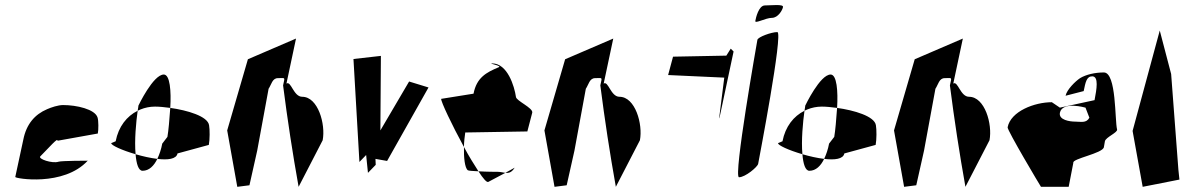

<svg xmlns="http://www.w3.org/2000/svg" viewBox="-20 -722 4602 742"><path d="M39 -38C38 -32 226 0 319 -101C319 -101 218 -101 206 -97C182 -89 125 -108 136 -118C169 -151 205 -193 202 -178L358 -206C361 -220 361 -256 357 -268C347 -300 276 -316 224 -316C204 -316 178 -307 162 -300C115 -280 82 -243 70 -182Z M410 -169C408 -161 452 -141 504 -126C499 -179 506 -251 512 -294C470 -273 438 -233 427 -176ZM515 -314C514 -309 514 -302 512 -294L523 -299C540 -306 559 -310 579 -310C595 -310 616 -308 638 -305C642 -370 637 -434 613 -434C572 -434 515 -314 515 -314ZM504 -126C507 -89 515 -62 531 -62C556 -62 575 -81 588 -108C562 -111 531 -118 504 -126ZM588 -108C628 -103 662 -107 666 -129L787 -162C791 -182 791 -222 788 -238C783 -273 703 -296 638 -305C635 -260 631 -216 627 -193L607 -167C603 -145 596 -125 588 -108Z M858 -218 897 0 944 -6 974 -140 1018 -379C1029 -395 1032 -420 1054 -420C1084 -420 1081 -426 1074 -392C1091 -259 1111 -128 1134 0L1227 -180C1239 -242 1209 -348 1148 -348C1114 -348 1105 -411 1087 -399L1124 -573L938 -493Z M1346 -494 1369 -96 1395 -123C1398 -100 1399 -77 1402 -54L1432 -85L1431 -108L1476 -100L1636 -384L1561 -407L1450 -218L1452 -506Z M1685 -340C1683 -331 1727 -238 1773 -154C1773 -174 1776 -195 1778 -210L2018 -214L2037 -287C2040 -305 1976 -332 1974 -347C1968 -389 1941 -477 1882 -477C1863 -477 1923 -468 1907 -462C1859 -442 1822 -422 1810 -360ZM1773 -154C1772 -114 1776 -73 1788 -64C1791 -62 1808 -61 1829 -60C1813 -85 1792 -118 1773 -154ZM1829 -60C1847 -32 1861 -16 1867 -19L1933 -54C1924 -55 1915 -58 1903 -58C1897 -58 1860 -58 1829 -60ZM1933 -54C1947 -53 1957 -55 1969 -74Z M2084 -218 2123 0 2170 -6 2200 -140 2244 -379C2255 -395 2258 -420 2280 -420C2310 -420 2307 -426 2300 -392C2317 -259 2337 -128 2360 0L2453 -180C2465 -242 2435 -348 2374 -348C2340 -348 2331 -411 2313 -399L2350 -573L2164 -493Z M2562 -432 2779 -422 2759 -264 2761 -269 2815 -523 2804 -534 2787 -507 2581 -503Z M2899 -641C2897 -629 2939 -653 2963 -653C2987 -653 3004 -683 3006 -695C3008 -707 2960 -701 2936 -701C2912 -701 2901 -653 2899 -641ZM2907 -568C2905 -556 2813 -37 2836 -37C2860 -37 2908 -77 2910 -89C2912 -101 3008 -598 2984 -598C2961 -598 2909 -579 2907 -568Z M2987 -169C2985 -161 3029 -141 3081 -126C3076 -179 3083 -251 3089 -294C3047 -273 3015 -233 3004 -176ZM3092 -314C3091 -309 3091 -302 3089 -294L3100 -299C3117 -306 3136 -310 3156 -310C3172 -310 3193 -308 3215 -305C3219 -370 3214 -434 3190 -434C3149 -434 3092 -314 3092 -314ZM3081 -126C3084 -89 3092 -62 3108 -62C3133 -62 3152 -81 3165 -108C3139 -111 3108 -118 3081 -126ZM3165 -108C3205 -103 3239 -107 3243 -129L3364 -162C3368 -182 3368 -222 3365 -238C3360 -273 3280 -296 3215 -305C3212 -260 3208 -216 3204 -193L3184 -167C3180 -145 3173 -125 3165 -108Z M3435 -218 3474 0 3521 -6 3551 -140 3595 -379C3606 -395 3609 -420 3631 -420C3661 -420 3658 -426 3651 -392C3668 -259 3688 -128 3711 0L3804 -180C3816 -242 3786 -348 3725 -348C3691 -348 3682 -411 3664 -399L3701 -573L3515 -493Z M3874 -230C3872 -219 4000 -4 4003 0H4110L4128 -93C4123 -109 4241 -129 4246 -153L4250 -176C4253 -192 4301 -210 4297 -222C4288 -256 4295 -442 4246 -442C4212 -442 4177 -434 4154 -420C4136 -408 4103 -376 4098 -352L4168 -370C4175 -404 4179 -427 4201 -427C4227 -427 4218 -377 4210 -335L4076 -306L4045 -327C3978 -327 3886 -292 3874 -230ZM4076 -286C4085 -332 4175 -306 4175 -306L4190 -267C4178 -245 4157 -252 4135 -252C4115 -252 4071 -258 4076 -286Z M4357 -216 4396 0 4538 -28 4534 -66 4506 -436 4462 -604Z"/></svg>

Font: Corrode
Style: Ita
Weight: 400
Designer: Mew Too
Version: Version 0.532